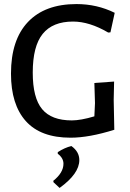

<svg xmlns="http://www.w3.org/2000/svg" viewBox="-20 -669 639 944"><path d="M356 -649Q457 -649 544 -606L523 -510L512 -509Q420 -563 339 -563Q239 -563 190 -502.5Q141 -442 141 -312Q141 -188 187 -132.5Q233 -77 333 -77Q377 -77 444 -97L447 -162L444 -261L541 -268L539 -178L542 -31Q418 8 327 8Q180 8 107 -73.5Q34 -155 34 -307Q34 -473 117.5 -561Q201 -649 356 -649ZM331 49Q370 77 370 118Q370 185 273 255L243 227L242 220Q292 180 292 136Q292 108 264 87V79Q298 57 331 49Z"/></svg>

Font: Alegreya Sans SC Medium
Style: Regular
Weight: 500
Designer: Juan Pablo del Peral
Foundry: Huerta Tipografica
Version: Version 2.001;PS 002.001;hotconv 1.0.88;makeotf.lib2.5.64775